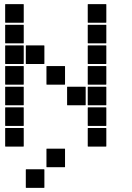

<svg xmlns="http://www.w3.org/2000/svg" viewBox="-20 -715 640 930"><path d="M407 -695H493Q495 -695 495 -693V-607Q495 -605 493 -605H407Q405 -605 405 -607V-693Q405 -695 407 -695ZM7 -695H93Q95 -695 95 -693V-607Q95 -605 93 -605H7Q5 -605 5 -607V-693Q5 -695 7 -695ZM407 -595H493Q495 -595 495 -593V-507Q495 -505 493 -505H407Q405 -505 405 -507V-593Q405 -595 407 -595ZM7 -595H93Q95 -595 95 -593V-507Q95 -505 93 -505H7Q5 -505 5 -507V-593Q5 -595 7 -595ZM407 -495H493Q495 -495 495 -493V-407Q495 -405 493 -405H407Q405 -405 405 -407V-493Q405 -495 407 -495ZM107 -495H193Q195 -495 195 -493V-407Q195 -405 193 -405H107Q105 -405 105 -407V-493Q105 -495 107 -495ZM7 -495H93Q95 -495 95 -493V-407Q95 -405 93 -405H7Q5 -405 5 -407V-493Q5 -495 7 -495ZM407 -395H493Q495 -395 495 -393V-307Q495 -305 493 -305H407Q405 -305 405 -307V-393Q405 -395 407 -395ZM207 -395H293Q295 -395 295 -393V-307Q295 -305 293 -305H207Q205 -305 205 -307V-393Q205 -395 207 -395ZM7 -395H93Q95 -395 95 -393V-307Q95 -305 93 -305H7Q5 -305 5 -307V-393Q5 -395 7 -395ZM407 -295H493Q495 -295 495 -293V-207Q495 -205 493 -205H407Q405 -205 405 -207V-293Q405 -295 407 -295ZM307 -295H393Q395 -295 395 -293V-207Q395 -205 393 -205H307Q305 -205 305 -207V-293Q305 -295 307 -295ZM7 -295H93Q95 -295 95 -293V-207Q95 -205 93 -205H7Q5 -205 5 -207V-293Q5 -295 7 -295ZM407 -195H493Q495 -195 495 -193V-107Q495 -105 493 -105H407Q405 -105 405 -107V-193Q405 -195 407 -195ZM7 -195H93Q95 -195 95 -193V-107Q95 -105 93 -105H7Q5 -105 5 -107V-193Q5 -195 7 -195ZM407 -95H493Q495 -95 495 -93V-7Q495 -5 493 -5H407Q405 -5 405 -7V-93Q405 -95 407 -95ZM7 -95H93Q95 -95 95 -93V-7Q95 -5 93 -5H7Q5 -5 5 -7V-93Q5 -95 7 -95ZM207 5H293Q295 5 295 7V93Q295 95 293 95H207Q205 95 205 93V7Q205 5 207 5ZM107 105H193Q195 105 195 107V193Q195 195 193 195H107Q105 195 105 193V107Q105 105 107 105Z"/></svg>

Font: Pixel Panel Black
Style: Regular
Weight: 900
Monospace: yes
Designer: Óliver Lalan
Foundry: Óliver Lalan
Version: Version 1.000; ttfautohint (v1.8.4.7-5d5b-dirty);gftools[0.9